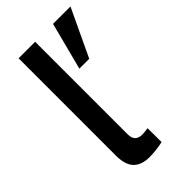

<svg xmlns="http://www.w3.org/2000/svg" viewBox="-218 -753 826 826"><g transform="rotate(-45 194.5 -340.5)"><path d="M171.9 9.3Q124 9.3 98.9 -15.9Q73.7 -41 73.7 -99.1V-689.9H174.3V-126.5Q174.3 -81.5 218.3 -81.5Q230.5 -81.5 253.4 -85L253.9 0Q208.5 9.3 171.9 9.3ZM227.1 -473.6 283.2 -689.9H389.2L287.1 -473.6Z"/></g></svg>

Font: HK Grotesk SemiBold Legacy
Style: Regular
Weight: 600
Designer: Alfredo Marco Pradil
Foundry: Hanken Design Co.
Version: Version 2.022;PS 002.022;hotconv 1.0.88;makeotf.lib2.5.64775